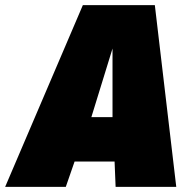

<svg xmlns="http://www.w3.org/2000/svg" viewBox="-62 -724 749 744"><path d="M-42 0 259 -704H538L621 0H386L382 -98H227L193 0ZM292 -270H374V-536Z"/></svg>

Font: Georama ExtraCondensed Thin Black
Style: Italic
Weight: 900
Italic angle: -9°
Version: Version 1.001